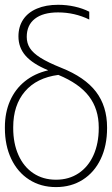

<svg xmlns="http://www.w3.org/2000/svg" viewBox="-24 -759 460 789"><path d="M214.8 -739.3Q250 -739.3 283 -731.9Q315.9 -724.6 342.8 -710.9V-678.7Q282.7 -708 214.8 -708Q152.8 -708 119.4 -681.9Q85.9 -655.8 85.9 -607.4Q85.9 -581.5 98.9 -561.3Q111.8 -541 142.3 -521.7Q172.9 -502.4 227.5 -480.5Q324.7 -441.9 370.4 -382.1Q416 -322.3 416 -235.4V-232.4Q416 -160.6 389.9 -105.7Q363.8 -50.8 316.2 -20.5Q268.6 9.8 206.1 9.8Q143.6 9.8 95.9 -20.8Q48.3 -51.3 22.2 -106.2Q-3.9 -161.1 -3.9 -232.4V-236.3Q-3.9 -296.4 17.3 -344.7Q38.6 -393.1 78.4 -425Q118.2 -457 172.9 -469.7V-470.7Q110.4 -496.6 81.1 -530Q51.8 -563.5 51.8 -609.4Q51.8 -649.4 71.3 -678.7Q90.8 -708 127.7 -723.6Q164.6 -739.3 214.8 -739.3ZM206.1 -20.5Q259.3 -20.5 299.1 -47.1Q338.9 -73.7 360.4 -121.8Q381.8 -169.9 381.8 -232.4V-235.4Q381.8 -310.5 341.6 -363.3Q301.3 -416 215.8 -451.2Q126.5 -439.5 78.4 -383.1Q30.3 -326.7 30.3 -236.3V-232.4Q30.3 -169.9 51.8 -121.8Q73.2 -73.7 113 -47.1Q152.8 -20.5 206.1 -20.5Z"/></svg>

Font: Pretendard JP Thin
Style: Regular
Weight: 100
Designer: Base glyphs from Inter by Rasmus Andersson; Hangeul glyphs from Noto Sans CJK(Source Han Sans) by Jang Soo-young and Kan
Foundry: Kil Hyung-jin
Version: Version 1.309